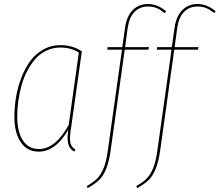

<svg xmlns="http://www.w3.org/2000/svg" viewBox="-20 -756 1108 969"><path d="M285.6 -528.3Q345.2 -528.3 393.1 -497.1L339.4 -115.7Q330.6 -66.9 334.2 -40.5Q337.9 -14.2 360.4 -1.5L355.5 9.3Q330.1 -3.9 324 -31.2Q317.9 -58.6 324.7 -101.6Q260.7 9.3 175.8 9.3Q117.2 9.3 85 -38.1Q52.7 -85.4 52.7 -166.5Q52.7 -215.8 60.8 -265.1Q68.8 -314.5 87.2 -362.3Q105.5 -410.2 131.8 -446.8Q158.2 -483.4 198 -505.9Q237.8 -528.3 285.6 -528.3ZM285.2 -516.1Q247.6 -516.1 215.1 -501Q182.6 -485.8 159.2 -459.2Q135.7 -432.6 117.7 -398.4Q99.6 -364.3 88.6 -324.7Q77.6 -285.2 72.3 -245.6Q66.9 -206.1 66.9 -167Q66.9 -91.3 95.2 -47.6Q123.5 -3.9 176.3 -3.9Q259.8 -3.9 326.7 -125.5L377.9 -490.7Q337.9 -516.1 285.2 -516.1Z M727.5 -723.1Q686 -723.1 659.2 -696.3Q632.3 -669.4 624.5 -615.7L611.3 -518.1H732.4L728.5 -505.4H609.4L538.1 5.4Q529.8 62.5 515.1 97.7Q500.5 132.8 480 152.6Q459.5 172.4 422.4 193.4L418 183.1Q451.7 163.6 470.5 144.8Q489.3 126 502.9 92.8Q516.6 59.6 523.9 5.4L595.7 -505.4H521.5L522.9 -518.1H597.2L611.3 -617.7Q619.6 -674.3 650.1 -705.1Q680.7 -735.8 727.1 -735.8Q774.9 -735.8 818.4 -699.2L811 -689.9Q789.1 -707.5 770.5 -715.3Q752 -723.1 727.5 -723.1Z M977.5 -723.1Q936 -723.1 909.2 -696.3Q882.3 -669.4 874.5 -615.7L861.3 -518.1H982.4L978.5 -505.4H859.4L788.1 5.4Q779.8 62.5 765.1 97.7Q750.5 132.8 730 152.6Q709.5 172.4 672.4 193.4L668 183.1Q701.7 163.6 720.5 144.8Q739.3 126 752.9 92.8Q766.6 59.6 773.9 5.4L845.7 -505.4H771.5L772.9 -518.1H847.2L861.3 -617.7Q869.6 -674.3 900.1 -705.1Q930.7 -735.8 977.1 -735.8Q1024.9 -735.8 1068.4 -699.2L1061 -689.9Q1039.1 -707.5 1020.5 -715.3Q1002 -723.1 977.5 -723.1Z"/></svg>

Font: Fira Sans Compressed Hair
Style: Italic
Weight: 100
Width: 3
Italic angle: -8°
Designer: Carrois Corporate & Edenspiekermann AG
Foundry: Carrois Corporate GbR & Edenspiekermann AG
Version: Version 4.203;PS 004.203;hotconv 1.0.88;makeotf.lib2.5.64775